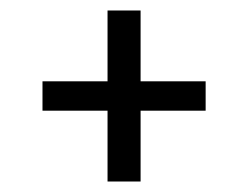

<svg xmlns="http://www.w3.org/2000/svg" viewBox="-20 -538 454 366"><path d="M372 -383V-327H248V-192H185V-327H61V-383H185V-518H248V-383Z"/></svg>

Font: Raleway-v4020
Style: Italic
Weight: 400
Italic angle: -12°
Designer: Matt McInerney, Pablo Impallari, Rodrigo Fuenzalida
Foundry: Matt McInerney, Pablo Impallari, Rodrigo Fuenzalida
Version: Version 4.020;PS 004.020;hotconv 1.0.88;makeotf.lib2.5.64775